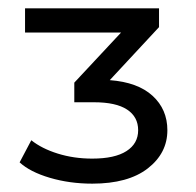

<svg xmlns="http://www.w3.org/2000/svg" viewBox="-20 -762 470 460"><path d="M381 -450Q381 -395 334 -358.5Q287 -322 201 -322Q147 -322 99.5 -336Q52 -350 27 -373L55 -426Q80 -406 118.5 -394Q157 -382 201 -382Q255 -382 283 -400Q311 -418 311 -450Q311 -482 284.5 -499.5Q258 -517 205 -517H158V-564L270 -684H40V-742H361V-697L243 -570Q310 -565 345.5 -532.5Q381 -500 381 -450Z"/></svg>

Font: Idrija
Style: Regular
Weight: 500
Designer: Julieta Ulanovsky
Foundry: Julieta Ulanovsky
Version: Version 7.200